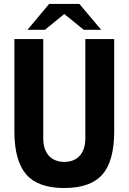

<svg xmlns="http://www.w3.org/2000/svg" viewBox="-20 -924 642 958"><path d="M225.1 -904.3H376L484.9 -775.4H397.9L300.8 -854L204.1 -775.4H117.2ZM300.8 14.2Q170.4 14.2 111.3 -53.2Q51.8 -121.1 51.8 -269V-729H195.8V-232.9Q195.8 -205.1 203.1 -183.3Q210.4 -161.6 223.6 -147Q237.8 -131.3 257.6 -123.8Q277.3 -116.2 300.8 -116.2Q324.2 -116.2 344 -123.8Q363.8 -131.3 377.9 -147Q391.1 -161.6 398.4 -183.3Q405.8 -205.1 405.8 -232.9V-729H549.8V-269Q549.8 -120.1 490.7 -53.2Q431.2 14.2 300.8 14.2Z"/></svg>

Font: Hack
Style: Bold
Weight: 700
Monospace: yes
Designer: Christopher Simpkins
Foundry: Christopher Simpkins
Version: Version 2.017